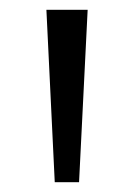

<svg xmlns="http://www.w3.org/2000/svg" viewBox="-20 -828 272 391"><path d="M91.5 -457 74.5 -808H158.5L141 -457Z"/></svg>

Font: Encode Sans Expanded
Style: Regular
Weight: 400
Width: 7
Designer: Multiple Designers
Foundry: Impallari Type
Version: Version 3.000; ttfautohint (v1.8.3) -l 8 -r 50 -G 200 -x 14 